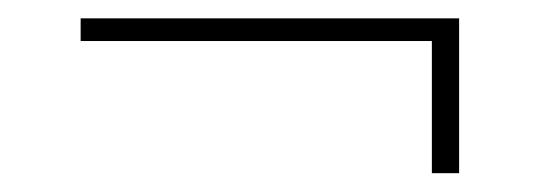

<svg xmlns="http://www.w3.org/2000/svg" viewBox="-20 -318 569 205"><path d="M470.2 -133.1H441.1V-274.2H66.1V-298.4H470.2Z"/></svg>

Font: Playfair Display
Style: Regular
Weight: 400
Designer: Claus Eggers Sørensen
Foundry: Claus Eggers Sørensen
Version: Version 1.005; ttfautohint (v1.2) -l 10 -r 42 -G 200 -x 21 -